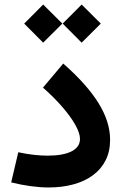

<svg xmlns="http://www.w3.org/2000/svg" viewBox="-20 -828 541 851"><path d="M87.2 -723.4 171.3 -638.9 256.2 -723.4 171.3 -807.9ZM257.8 -723.4 341.9 -638.9 426.8 -723.4 341.9 -807.9ZM468 -208.7Q468 -288.1 416.6 -371.1Q365.2 -454.1 260.3 -546.3L170.5 -439.7Q219.2 -396.7 256.3 -353.9Q293.3 -311.2 313.9 -274.5Q334.5 -237.7 334.5 -212.3Q334.5 -175.7 296.6 -156.9Q258.8 -138.1 191.4 -138.1Q162.2 -138.1 130 -141.7Q97.8 -145.3 61 -153.2L29.6 -19.6Q73.8 -8.6 115.8 -2.9Q157.7 2.9 195.6 2.9Q254.9 2.9 304.7 -10.6Q354.5 -24 391.1 -50.7Q427.7 -77.4 447.8 -116.9Q468 -156.3 468 -208.7Z"/></svg>

Font: Estedad-FD VF
Style: Regular
Weight: 100
Designer: Amin Abedi
Version: Version 7.3